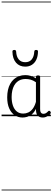

<svg xmlns="http://www.w3.org/2000/svg" viewBox="-20 -1468 663 2426"><path d="M265 17Q210 17 166 -12Q122 -41 96.5 -98Q71 -155 71 -238Q71 -288 80.5 -331Q90 -374 109 -408.5Q128 -443 156 -467.5Q184 -492 220.5 -505.5Q257 -519 301 -519Q335 -519 368 -509Q401 -499 434 -479V-495Q434 -506 440.5 -510.5Q447 -515 461 -515Q475 -515 481 -510.5Q487 -506 487 -496V-91Q487 -70 491.5 -56.5Q496 -43 506 -36.5Q516 -30 531 -30Q541 -30 550.5 -33.5Q560 -37 569.5 -44.5Q579 -52 590 -63Q595 -69 601.5 -68.5Q608 -68 614 -61Q621 -55 622 -48Q623 -41 619 -34Q608 -19 592 -7.5Q576 4 558 10.5Q540 17 522 17Q501 17 485.5 11.5Q470 6 458.5 -5.5Q447 -17 441.5 -33.5Q436 -50 435 -72Q435 -76 434.5 -81.5Q434 -87 434 -92Q411 -47 382 -23.5Q353 0 322.5 8.5Q292 17 265 17ZM127 -242Q127 -180 143.5 -133Q160 -86 192.5 -59.5Q225 -33 274 -33Q306 -33 336.5 -46.5Q367 -60 392.5 -92.5Q418 -125 434 -181V-429Q399 -453 367 -461.5Q335 -470 302 -470Q270 -470 243 -460.5Q216 -451 194.5 -432Q173 -413 158 -385.5Q143 -358 135 -322Q127 -286 127 -242ZM299 -626Q226 -626 182.5 -676Q139 -726 137 -816Q137 -826 142.5 -831.5Q148 -837 161 -837Q173 -837 178 -831.5Q183 -826 184 -816Q187 -753 216.5 -717.5Q246 -682 299 -682Q352 -682 381 -717.5Q410 -753 413 -816Q414 -826 419 -831.5Q424 -837 436 -837Q449 -837 455 -831.5Q461 -826 460 -816Q459 -757 439 -714.5Q419 -672 383 -649Q347 -626 299 -626ZM0 928H623V938H0ZM0 -20H623V0H0ZM0 -505H623V-500H0ZM0 -1448H623V-1438H0Z"/></svg>

Font: Playwrite ID Guides
Style: Regular
Weight: 400
Designer: Veronika Burian, José Scaglione
Foundry: TypeTogether
Version: Version 1.003